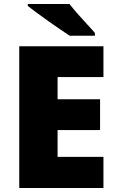

<svg xmlns="http://www.w3.org/2000/svg" viewBox="-20 -947 589 967"><path d="M501 0H77V-714H501V-559H270V-447H484V-292H270V-157H501ZM330 -927Q347 -905 370.5 -878Q394 -851 418 -825.5Q442 -800 458 -781V-767H331Q311 -780 282.5 -799.5Q254 -819 223.5 -840.5Q193 -862 165.5 -882.5Q138 -903 120 -917V-927Z"/></svg>

Font: Noto Sans Black
Style: Regular
Weight: 900
Designer: Monotype Design Team
Foundry: Monotype Imaging Inc.
Version: Version 2.007